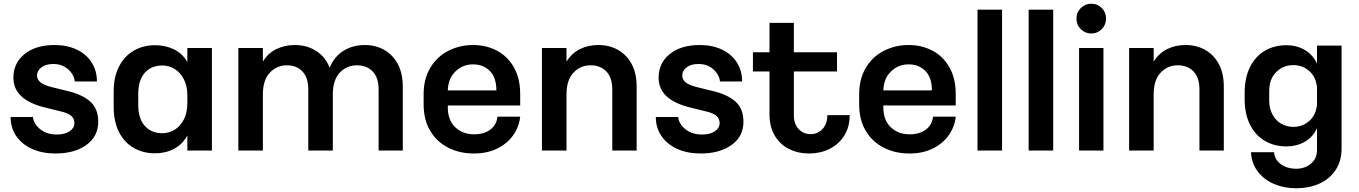

<svg xmlns="http://www.w3.org/2000/svg" viewBox="-20 -819 7303 1032"><path d="M37 -190H157Q161 -153 196 -124.5Q231 -96 285 -96H286Q329 -96 354.5 -113.5Q380 -131 380 -157Q380 -181 362.5 -196.5Q345 -212 303 -221L223 -241Q52 -282 52 -401Q52 -480 112 -528.5Q172 -577 273 -577H274Q341 -577 392.5 -552.5Q444 -528 472.5 -483.5Q501 -439 501 -381H382Q378 -418 346 -446.5Q314 -475 267 -475H266Q226 -475 202.5 -457Q179 -439 179 -413Q179 -391 198 -376Q217 -361 257 -351L338 -331Q419 -313 463.5 -274.5Q508 -236 508 -165Q508 -86 444.5 -40Q381 6 278 6H277Q207 6 152.5 -18.5Q98 -43 67.5 -87.5Q37 -132 37 -190Z M1119 -561V-10H987V-91Q961 -43 915.5 -19Q870 5 813 5H812Q750 5 699.5 -23.5Q649 -52 620 -108.5Q591 -165 591 -244V-327Q591 -406 620 -462Q649 -518 699.5 -547Q750 -576 812 -576H813Q870 -576 915.5 -553.5Q961 -531 987 -486V-561ZM987 -265V-306Q987 -357 968 -393.5Q949 -430 918.5 -448.5Q888 -467 853 -467H852Q794 -467 758.5 -428Q723 -389 723 -312V-257Q723 -181 758.5 -142Q794 -103 852 -103H853Q888 -103 918.5 -121.5Q949 -140 968 -176.5Q987 -213 987 -265Z M1261 -561H1393V-488Q1420 -533 1465 -555Q1510 -577 1564 -577H1565Q1629 -577 1679 -545.5Q1729 -514 1752 -455Q1777 -516 1827 -546.5Q1877 -577 1940 -577H1941Q1999 -577 2045 -551Q2091 -525 2118 -475Q2145 -425 2145 -354V-10H2015V-339Q2015 -402 1983 -435Q1951 -468 1899 -468H1898Q1844 -468 1806.5 -428.5Q1769 -389 1769 -312V-10H1637V-339Q1637 -402 1605.5 -435Q1574 -468 1523 -468H1522Q1468 -468 1430.5 -428.5Q1393 -389 1393 -312V-10H1261Z M2776 -313V-252H2387V-242Q2387 -173 2427 -135Q2467 -97 2528 -97H2529Q2581 -97 2615 -122Q2649 -147 2654 -192H2776Q2771 -140 2740 -94.5Q2709 -49 2654.5 -21.5Q2600 6 2528 6H2526Q2451 6 2389.5 -25Q2328 -56 2292.5 -115.5Q2257 -175 2257 -258V-312Q2257 -395 2293 -455Q2329 -515 2390 -546Q2451 -577 2523 -577H2524Q2593 -577 2650.5 -547Q2708 -517 2742 -457.5Q2776 -398 2776 -313ZM2387 -333H2648Q2648 -402 2613 -437.5Q2578 -473 2523 -473H2522Q2468 -473 2428.5 -435.5Q2389 -398 2387 -333Z M3402 -354V-10H3271V-338Q3271 -402 3239 -435Q3207 -468 3155 -468H3154Q3100 -468 3062.5 -428.5Q3025 -389 3025 -312V-10H2893V-561H3025V-488Q3053 -533 3097 -555Q3141 -577 3196 -577H3197Q3255 -577 3301.5 -551Q3348 -525 3375 -475Q3402 -425 3402 -354Z M3505 -190H3625Q3629 -153 3664 -124.5Q3699 -96 3753 -96H3754Q3797 -96 3822.5 -113.5Q3848 -131 3848 -157Q3848 -181 3830.5 -196.5Q3813 -212 3771 -221L3691 -241Q3520 -282 3520 -401Q3520 -480 3580 -528.5Q3640 -577 3741 -577H3742Q3809 -577 3860.5 -552.5Q3912 -528 3940.5 -483.5Q3969 -439 3969 -381H3850Q3846 -418 3814 -446.5Q3782 -475 3735 -475H3734Q3694 -475 3670.5 -457Q3647 -439 3647 -413Q3647 -391 3666 -376Q3685 -361 3725 -351L3806 -331Q3887 -313 3931.5 -274.5Q3976 -236 3976 -165Q3976 -86 3912.5 -40Q3849 6 3746 6H3745Q3675 6 3620.5 -18.5Q3566 -43 3535.5 -87.5Q3505 -132 3505 -190Z M4330 6H4328Q4269 6 4220.5 -18.5Q4172 -43 4144 -90.5Q4116 -138 4116 -205V-435H4027V-538H4116V-696H4247V-538H4479V-435H4247V-200Q4247 -152 4273 -125Q4299 -98 4337 -98H4338Q4375 -98 4401 -125.5Q4427 -153 4427 -200H4547Q4547 -136 4517.5 -89.5Q4488 -43 4438.5 -18.5Q4389 6 4330 6Z M5117 -313V-252H4728V-242Q4728 -173 4768 -135Q4808 -97 4869 -97H4870Q4922 -97 4956 -122Q4990 -147 4995 -192H5117Q5112 -140 5081 -94.5Q5050 -49 4995.5 -21.5Q4941 6 4869 6H4867Q4792 6 4730.5 -25Q4669 -56 4633.5 -115.5Q4598 -175 4598 -258V-312Q4598 -395 4634 -455Q4670 -515 4731 -546Q4792 -577 4864 -577H4865Q4934 -577 4991.5 -547Q5049 -517 5083 -457.5Q5117 -398 5117 -313ZM4728 -333H4989Q4989 -402 4954 -437.5Q4919 -473 4864 -473H4863Q4809 -473 4769.5 -435.5Q4730 -398 4728 -333Z M5234 -767H5366V-10H5234Z M5509 -767H5641V-10H5509Z M5766 -719Q5766 -753 5789.5 -776Q5813 -799 5846 -799Q5879 -799 5902 -776Q5925 -753 5925 -719Q5925 -686 5902 -662.5Q5879 -639 5846 -639Q5813 -639 5789.5 -662Q5766 -685 5766 -719ZM5780 -561H5911V-10H5780Z M6558 -354V-10H6427V-338Q6427 -402 6395 -435Q6363 -468 6311 -468H6310Q6256 -468 6218.5 -428.5Q6181 -389 6181 -312V-10H6049V-561H6181V-488Q6209 -533 6253 -555Q6297 -577 6352 -577H6353Q6411 -577 6457.5 -551Q6504 -525 6531 -475Q6558 -425 6558 -354Z M7191 -574V-21Q7191 47 7158.5 95.5Q7126 144 7070.5 168.5Q7015 193 6948 193H6947Q6883 193 6828.5 170Q6774 147 6740.5 103Q6707 59 6704 -1H6828Q6832 41 6866 64.5Q6900 88 6946 88H6947Q6994 88 7026.5 60.5Q7059 33 7059 -14V-130Q7036 -81 6992.5 -56.5Q6949 -32 6895 -32H6894Q6831 -32 6780 -61Q6729 -90 6699.5 -147.5Q6670 -205 6670 -287V-320Q6670 -402 6699.5 -460Q6729 -518 6780 -547Q6831 -576 6894 -576H6895Q6949 -576 6992.5 -551Q7036 -526 7059 -477V-574ZM7059 -258V-348Q7054 -405 7017.5 -437Q6981 -469 6932 -469H6931Q6878 -469 6840 -432Q6802 -395 6802 -329V-279Q6802 -235 6820 -202.5Q6838 -170 6867.5 -153.5Q6897 -137 6931 -137H6932Q6981 -137 7017.5 -169Q7054 -201 7059 -258Z"/></svg>

Font: 카카오 큰글씨 ExtraBold
Style: Regular
Weight: 800
Designer: Park Young-rak; Lee Sang-min; Kim Jung-jin; Min Bon; Park Min-gyu;
Foundry: Kakao Corporation
Version: Version 2.003